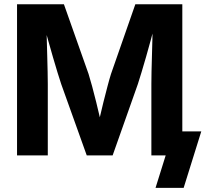

<svg xmlns="http://www.w3.org/2000/svg" viewBox="-20 -748 989 924"><path d="M62 0V-727.5H287.6L406.2 -392.1Q413.6 -368.7 423.3 -332.8Q433.1 -296.9 443.1 -256.1Q453.1 -215.3 461.9 -177.2Q470.7 -139.2 476.6 -111.8H444.3Q450.2 -138.7 458.7 -176.5Q467.3 -214.4 477.5 -255.4Q487.8 -296.4 497.3 -332.5Q506.8 -368.7 514.2 -392.1L631.3 -727.5H857.4V0H708.5V-343.8Q708.5 -368.2 709.2 -403.1Q710 -438 711.2 -478Q712.4 -518.1 713.4 -559.3Q714.4 -600.6 714.4 -636.7H727.1Q716.8 -596.7 705.3 -554.4Q693.8 -512.2 682.4 -472.4Q670.9 -432.6 660.9 -399.4Q650.9 -366.2 643.6 -343.8L522 0H397.5L274.4 -343.8Q267.1 -366.2 256.8 -399.2Q246.6 -432.1 235.1 -471.9Q223.6 -511.7 211.7 -554Q199.7 -596.2 189 -636.7H203.6Q204.1 -601.6 205.1 -560.8Q206.1 -520 207.3 -479.5Q208.5 -439 209.2 -403.6Q210 -368.2 210 -343.8V0ZM728.5 156.2 777.3 0H737.8V-115.7H948.7L863.8 156.2Z"/></svg>

Font: Inter 20pt
Style: Bold
Weight: 700
Version: Version 4.001;git-66647c0bb